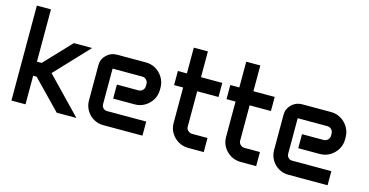

<svg xmlns="http://www.w3.org/2000/svg" viewBox="-72 -1025 2604 1356"><g transform="rotate(15 1229.5 -347.0)"><path d="M58.6 -694.3H161.6V-312H196.3L379.4 -505.9H513.2L282.2 -260.7L533.7 0H389.6L187 -209H161.6V0H58.6Z M587.4 -401.4Q587.4 -444.8 619.1 -475.3Q650.9 -505.9 695.3 -505.9H906.2Q946.8 -505.9 979.7 -486.1Q1012.7 -466.3 1032.5 -432.9Q1052.2 -399.4 1052.2 -358.9V-344.7Q1052.2 -304.7 1032.5 -271.7Q1012.7 -238.8 979.7 -219Q946.8 -199.2 906.2 -199.2H749V-301.8H907.2Q924.8 -301.8 937.3 -314.5Q949.7 -327.1 949.7 -345.2V-358.9Q949.7 -377.4 937.3 -390.1Q924.8 -402.8 907.2 -402.8H690.4V-143.1Q690.4 -126.5 701.7 -114.7Q712.9 -103 729 -103H1016.6V0H729Q689.9 0 657.7 -19.3Q625.5 -38.6 606.4 -71Q587.4 -103.5 587.4 -142.6Z M1140.1 -505.9H1206.1V-694.3H1309.1V-505.9H1464.8V-402.8H1309.1V-143.6Q1309.1 -127 1322 -115Q1335 -103 1353 -103H1464.8V0H1351.6Q1311.5 0 1278.6 -19.3Q1245.6 -38.6 1225.8 -71Q1206.1 -103.5 1206.1 -143.1V-402.8H1140.1Z M1523.4 -505.9H1589.4V-694.3H1692.4V-505.9H1848.1V-402.8H1692.4V-143.6Q1692.4 -127 1705.3 -115Q1718.3 -103 1736.3 -103H1848.1V0H1734.9Q1694.8 0 1661.9 -19.3Q1628.9 -38.6 1609.1 -71Q1589.4 -103.5 1589.4 -143.1V-402.8H1523.4Z M1940.9 -401.4Q1940.9 -444.8 1972.7 -475.3Q2004.4 -505.9 2048.8 -505.9H2259.8Q2300.3 -505.9 2333.3 -486.1Q2366.2 -466.3 2386 -432.9Q2405.8 -399.4 2405.8 -358.9V-344.7Q2405.8 -304.7 2386 -271.7Q2366.2 -238.8 2333.3 -219Q2300.3 -199.2 2259.8 -199.2H2102.5V-301.8H2260.7Q2278.3 -301.8 2290.8 -314.5Q2303.2 -327.1 2303.2 -345.2V-358.9Q2303.2 -377.4 2290.8 -390.1Q2278.3 -402.8 2260.7 -402.8H2043.9V-143.1Q2043.9 -126.5 2055.2 -114.7Q2066.4 -103 2082.5 -103H2370.1V0H2082.5Q2043.5 0 2011.2 -19.3Q1979 -38.6 1960 -71Q1940.9 -103.5 1940.9 -142.6Z"/></g></svg>

Font: Anta
Style: Regular
Weight: 400
Designer: Sergej Lebedev
Foundry: Sergej Lebedev
Version: Version 1.000; ttfautohint (v1.8.4.7-5d5b)